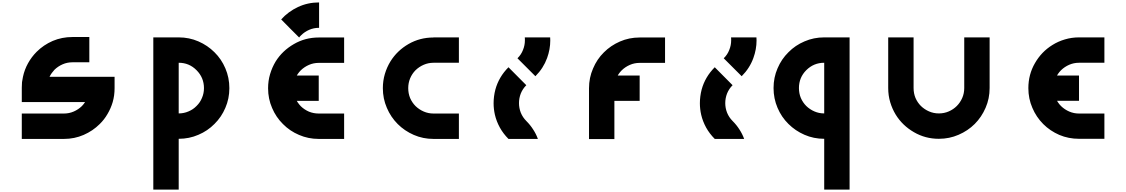

<svg xmlns="http://www.w3.org/2000/svg" viewBox="-20 -1149 9314 1588"><path d="M579.1 -633.8Q536.1 -633.8 498 -617.2Q460 -600.6 430.7 -572.3Q418.9 -559.6 408.2 -544.9Q397.5 -530.3 389.6 -513.7Q379.9 -493.2 375 -470.7Q370.1 -448.2 370.1 -423.8Q299.8 -423.8 160.2 -423.8Q160.2 -447.3 162.1 -469.7Q165 -492.2 169.9 -513.7Q182.6 -573.2 211.9 -626Q241.2 -678.7 283.2 -720.7Q339.8 -777.3 416 -810.5Q492.2 -842.8 579.1 -842.8Q579.1 -791 579.1 -738.3Q579.1 -685.5 579.1 -633.8ZM718.8 -842.8Q718.8 -773.4 718.8 -633.8Q671.9 -633.8 579.1 -633.8Q579.1 -703.1 579.1 -842.8Q626 -842.8 718.8 -842.8ZM912.1 -304.7Q896.5 -252 869.1 -206.1Q842.8 -160.2 804.7 -123Q748 -66.4 671.9 -33.2Q595.7 0 508.8 0Q508.8 -70.3 508.8 -210Q551.8 -210 589.8 -226.6Q627.9 -243.2 657.2 -271.5Q664.1 -279.3 670.9 -287.1Q677.7 -295.9 683.6 -304.7Q700.2 -329.1 709 -358.4Q718.8 -387.7 718.8 -419.9Q788.1 -419.9 927.7 -419.9Q927.7 -389.6 923.8 -360.4Q919.9 -332 912.1 -304.7ZM160.2 0Q160.2 -70.3 160.2 -210Q276.4 -210 508.8 -210Q508.8 -140.6 508.8 0Q392.6 0 160.2 0ZM927.7 -419.9Q927.7 -389.6 923.8 -360.4Q919.9 -332 912.1 -304.7Q661.1 -304.7 160.2 -304.7Q160.2 -343.8 160.2 -423.8Q160.2 -447.3 162.1 -469.7Q165 -492.2 169.9 -513.7Q422.9 -513.7 927.7 -513.7Q927.7 -490.2 927.7 -466.8Q927.7 -443.4 927.7 -419.9Z M1877 -419.9Q1877 -333 1843.8 -256.8Q1811.5 -180.7 1753.9 -124Q1697.3 -66.4 1621.1 -34.2Q1544.9 -1 1458 -1Q1458 -71.3 1458 -210.9Q1501 -210.9 1539.1 -227.5Q1577.1 -243.2 1605.5 -272.5Q1634.8 -300.8 1650.4 -338.9Q1667 -377 1667 -419.9Q1719.7 -419.9 1772.5 -419.9Q1824.2 -419.9 1877 -419.9ZM1877 -419.9Q1806.6 -419.9 1667 -419.9Q1667 -506.8 1605.5 -568.4Q1544.9 -629.9 1458 -629.9Q1458 -700.2 1458 -839.8Q1544.9 -839.8 1621.1 -806.6Q1697.3 -773.4 1753.9 -716.8Q1811.5 -660.2 1843.8 -584Q1877 -506.8 1877 -419.9ZM1248 -839.8Q1317.4 -839.8 1458 -839.8Q1458 -419.9 1458 418.9Q1387.7 418.9 1248 418.9Q1248 0 1248 -839.8Z M2616.2 -524.4Q2616.2 -454.1 2616.2 -314.5Q2503.9 -314.5 2279.3 -314.5Q2279.3 -383.8 2279.3 -524.4Q2391.6 -524.4 2616.2 -524.4ZM2826.2 0Q2755.9 0 2616.2 0Q2616.2 -69.3 2616.2 -210Q2686.5 -210 2826.2 -210Q2826.2 -139.6 2826.2 0ZM2826.2 -628.9Q2755.9 -628.9 2616.2 -628.9Q2616.2 -699.2 2616.2 -838.9Q2686.5 -838.9 2826.2 -838.9Q2826.2 -769.5 2826.2 -628.9ZM2407.2 -418.9Q2407.2 -376 2422.9 -337.9Q2439.5 -299.8 2467.8 -270.5Q2497.1 -242.2 2535.2 -225.6Q2573.2 -210 2616.2 -210Q2616.2 -139.6 2616.2 0Q2529.3 0 2453.1 -33.2Q2377 -65.4 2320.3 -123Q2262.7 -179.7 2230.5 -255.9Q2197.3 -332 2197.3 -418.9Q2250 -418.9 2301.8 -418.9Q2354.5 -418.9 2407.2 -418.9ZM2616.2 -628.9Q2573.2 -628.9 2535.2 -612.3Q2497.1 -595.7 2467.8 -567.4Q2439.5 -539.1 2422.9 -501Q2407.2 -462.9 2407.2 -418.9Q2336.9 -418.9 2197.3 -418.9Q2197.3 -480.5 2213.9 -536.1Q2230.5 -591.8 2259.8 -640.6Q2315.4 -729.5 2410.2 -784.2Q2503.9 -838.9 2616.2 -838.9Q2616.2 -786.1 2616.2 -733.4Q2616.2 -681.6 2616.2 -628.9ZM2305.7 -988.3Q2363.3 -1052.7 2444.3 -1090.8Q2525.4 -1128.9 2619.1 -1128.9Q2619.1 -1058.6 2619.1 -918.9Q2575.2 -918.9 2537.1 -902.3Q2499 -885.7 2470.7 -857.4Q2465.8 -853.5 2461.9 -848.6Q2458 -843.8 2454.1 -838.9Q2417 -876 2379.9 -913.1Q2342.8 -950.2 2305.7 -988.3Z M3775.4 0Q3705.1 0 3565.4 0Q3565.4 -70.3 3565.4 -210Q3635.7 -210 3775.4 -210Q3775.4 -140.6 3775.4 0ZM3775.4 -629.9Q3705.1 -629.9 3565.4 -629.9Q3565.4 -700.2 3565.4 -839.8Q3635.7 -839.8 3775.4 -839.8Q3775.4 -769.5 3775.4 -629.9ZM3356.4 -419.9Q3356.4 -376 3372.1 -337.9Q3388.7 -299.8 3417 -271.5Q3446.3 -243.2 3484.4 -226.6Q3522.5 -210 3565.4 -210Q3565.4 -140.6 3565.4 0Q3478.5 0 3402.3 -33.2Q3326.2 -66.4 3269.5 -123Q3211.9 -180.7 3179.7 -256.8Q3146.5 -333 3146.5 -419.9Q3199.2 -419.9 3251 -419.9Q3303.7 -419.9 3356.4 -419.9ZM3565.4 -629.9Q3522.5 -629.9 3484.4 -613.3Q3446.3 -596.7 3417 -568.4Q3388.7 -540 3372.1 -501Q3356.4 -462.9 3356.4 -419.9Q3286.1 -419.9 3146.5 -419.9Q3146.5 -480.5 3163.1 -537.1Q3179.7 -592.8 3209 -640.6Q3264.6 -730.5 3359.4 -785.2Q3453.1 -838.9 3565.4 -838.9Q3565.4 -787.1 3565.4 -734.4Q3565.4 -681.6 3565.4 -629.9Z M4185.5 0Q4142.6 -43 4114.3 -93.8Q4085.9 -145.5 4073.2 -200.2Q4062.5 -248 4062.5 -294.9Q4062.5 -351.6 4077.1 -408.2Q4105.5 -512.7 4185.5 -592.8Q4234.4 -543.9 4333 -444.3Q4302.7 -414.1 4287.1 -375Q4272.5 -336.9 4272.5 -295.9Q4272.5 -255.9 4287.1 -217.8Q4302.7 -178.7 4333 -148.4Q4295.9 -111.3 4259.8 -74.2Q4222.7 -37.1 4185.5 0ZM4530.3 -839.8Q4531.2 -827.1 4531.2 -814.5Q4531.2 -741.2 4504.9 -668.9Q4474.6 -585 4408.2 -518.6Q4358.4 -568.4 4259.8 -667Q4291 -697.3 4305.7 -736.3Q4321.3 -774.4 4321.3 -814.5Q4321.3 -821.3 4321.3 -827.1Q4320.3 -833 4320.3 -839.8Q4372.1 -839.8 4424.8 -839.8Q4477.5 -839.8 4530.3 -839.8ZM4428.7 0Q4347.7 0 4185.5 0Q4234.4 -49.8 4333 -148.4Q4366.2 -115.2 4389.6 -78.1Q4414.1 -41 4428.7 0Z M5270.5 -628.9Q5227.5 -628.9 5189.5 -612.3Q5151.4 -595.7 5122.1 -567.4Q5093.8 -539.1 5077.1 -501Q5061.5 -462.9 5061.5 -418.9Q4991.2 -418.9 4851.6 -418.9Q4851.6 -505.9 4884.8 -582Q4917 -659.2 4974.6 -715.8Q5031.2 -772.5 5107.4 -805.7Q5183.6 -838.9 5270.5 -838.9Q5270.5 -786.1 5270.5 -733.4Q5270.5 -681.6 5270.5 -628.9ZM5270.5 -524.4Q5270.5 -454.1 5270.5 -314.5Q5142.6 -314.5 4886.7 -314.5Q4886.7 -384.8 4886.7 -524.4Q5014.6 -524.4 5270.5 -524.4ZM5061.5 1Q4991.2 1 4851.6 1Q4851.6 -139.6 4851.6 -418.9Q4920.9 -418.9 5061.5 -418.9Q5061.5 -279.3 5061.5 1ZM5270.5 -838.9Q5340.8 -838.9 5480.5 -838.9Q5480.5 -768.6 5480.5 -628.9Q5410.2 -628.9 5270.5 -628.9Q5270.5 -699.2 5270.5 -838.9Z M5891.6 0Q5848.6 -43 5820.3 -93.8Q5792 -145.5 5779.3 -200.2Q5768.6 -248 5768.6 -294.9Q5768.6 -351.6 5783.2 -408.2Q5811.5 -512.7 5891.6 -592.8Q5940.4 -543.9 6039.1 -444.3Q6008.8 -414.1 5993.2 -375Q5978.5 -336.9 5978.5 -295.9Q5978.5 -255.9 5993.2 -217.8Q6008.8 -178.7 6039.1 -148.4Q6002 -111.3 5965.8 -74.2Q5928.7 -37.1 5891.6 0ZM6236.3 -839.8Q6237.3 -827.1 6237.3 -814.5Q6237.3 -741.2 6210.9 -668.9Q6180.7 -585 6114.3 -518.6Q6064.5 -568.4 5965.8 -667Q5997.1 -697.3 6011.7 -736.3Q6027.3 -774.4 6027.3 -814.5Q6027.3 -821.3 6027.3 -827.1Q6026.4 -833 6026.4 -839.8Q6078.1 -839.8 6130.9 -839.8Q6183.6 -839.8 6236.3 -839.8ZM6134.8 0Q6053.7 0 5891.6 0Q5940.4 -49.8 6039.1 -148.4Q6072.3 -115.2 6095.7 -78.1Q6120.1 -41 6134.8 0Z M6587.9 -420.9Q6587.9 -377 6603.5 -338.9Q6620.1 -300.8 6648.4 -272.5Q6677.7 -244.1 6715.8 -227.5Q6753.9 -210.9 6796.9 -210.9Q6796.9 -140.6 6796.9 -1Q6710 -1 6633.8 -34.2Q6557.6 -67.4 6501 -124Q6443.4 -180.7 6411.1 -256.8Q6377.9 -334 6377.9 -420.9Q6430.7 -420.9 6482.4 -420.9Q6535.2 -420.9 6587.9 -420.9ZM6501 -716.8Q6557.6 -774.4 6633.8 -806.6Q6710 -839.8 6796.9 -839.8Q6796.9 -769.5 6796.9 -629.9Q6710 -629.9 6648.4 -568.4Q6587.9 -507.8 6587.9 -420.9Q6517.6 -420.9 6377.9 -420.9Q6377.9 -507.8 6411.1 -584Q6443.4 -660.2 6501 -716.8ZM7006.8 418.9Q6936.5 418.9 6796.9 418.9Q6796.9 -1 6796.9 -839.8Q6867.2 -839.8 7006.8 -839.8Q7006.8 -419.9 7006.8 418.9Z M8165 -420.9Q8165 -334 8131.8 -257.8Q8098.6 -180.7 8042 -124Q7985.4 -67.4 7908.2 -34.2Q7832 -1 7745.1 -1Q7745.1 -71.3 7745.1 -210.9Q7789.1 -210.9 7827.1 -227.5Q7865.2 -244.1 7893.6 -272.5Q7921.9 -300.8 7938.5 -338.9Q7955.1 -377 7955.1 -420.9Q8007.8 -420.9 8059.6 -420.9Q8112.3 -420.9 8165 -420.9ZM7745.1 -1Q7632.8 -1 7539.1 -55.7Q7444.3 -110.4 7388.7 -200.2Q7359.4 -248 7342.8 -303.7Q7326.2 -359.4 7326.2 -420.9Q7395.5 -420.9 7536.1 -420.9Q7536.1 -377 7551.8 -338.9Q7568.4 -300.8 7596.7 -272.5Q7626 -244.1 7664.1 -227.5Q7702.1 -210.9 7745.1 -210.9Q7745.1 -158.2 7745.1 -106.4Q7745.1 -53.7 7745.1 -1ZM7326.2 -839.8Q7395.5 -839.8 7536.1 -839.8Q7536.1 -700.2 7536.1 -420.9Q7465.8 -420.9 7326.2 -420.9Q7326.2 -560.5 7326.2 -839.8ZM7955.1 -839.8Q8025.4 -839.8 8165 -839.8Q8165 -700.2 8165 -420.9Q8094.7 -420.9 7955.1 -420.9Q7955.1 -560.5 7955.1 -839.8Z M8904.3 -524.4Q8904.3 -455.1 8904.3 -315.4Q8792 -315.4 8567.4 -315.4Q8567.4 -384.8 8567.4 -524.4Q8679.7 -524.4 8904.3 -524.4ZM9114.3 -1Q9043.9 -1 8904.3 -1Q8904.3 -70.3 8904.3 -210Q8974.6 -210 9114.3 -210Q9114.3 -140.6 9114.3 -1ZM9114.3 -629.9Q9043.9 -629.9 8904.3 -629.9Q8904.3 -700.2 8904.3 -839.8Q8974.6 -839.8 9114.3 -839.8Q9114.3 -769.5 9114.3 -629.9ZM8695.3 -419.9Q8695.3 -377 8710.9 -338.9Q8727.5 -299.8 8755.9 -271.5Q8785.2 -243.2 8823.2 -226.6Q8861.3 -210 8904.3 -210Q8904.3 -140.6 8904.3 -1Q8817.4 -1 8741.2 -33.2Q8665 -66.4 8608.4 -123Q8550.8 -180.7 8518.6 -256.8Q8485.4 -333 8485.4 -419.9Q8538.1 -419.9 8589.8 -419.9Q8642.6 -419.9 8695.3 -419.9ZM8904.3 -629.9Q8861.3 -629.9 8823.2 -613.3Q8785.2 -596.7 8755.9 -568.4Q8727.5 -540 8710.9 -502Q8695.3 -463.9 8695.3 -419.9Q8625 -419.9 8485.4 -419.9Q8485.4 -533.2 8540 -627Q8593.8 -720.7 8683.6 -776.4Q8731.4 -806.6 8788.1 -823.2Q8843.8 -839.8 8904.3 -839.8Q8904.3 -787.1 8904.3 -734.4Q8904.3 -681.6 8904.3 -629.9Z"/></svg>

Font: CornerV20
Style: Regular
Weight: 400
Designer: Olivier Tavernier
Version: Version 20